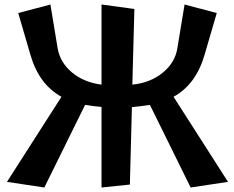

<svg xmlns="http://www.w3.org/2000/svg" viewBox="-20 -820 1040 853"><path d="M827 13 646 -354Q627 -351 607 -348.5Q587 -346 566 -344L557 0L431 13V-345Q393 -348 358 -354L177 13L11 -12L253 -390Q153 -445 115 -577L61 -762L204 -800L236 -606Q247 -542 300 -498Q353 -454 431 -444V-800L577 -780L568 -444Q648 -452 703 -497Q758 -542 768 -606L800 -800L943 -762L889 -577Q851 -445 751 -390L993 -12Z"/></svg>

Font: RocknRoll One
Style: Regular
Weight: 400
Designer: Fontworks Inc.
Foundry: Fontworks Inc.
Version: Version 1.100